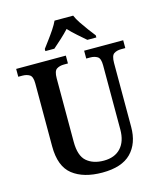

<svg xmlns="http://www.w3.org/2000/svg" viewBox="-135 -1028 954 1135"><g transform="rotate(-15 342.5 -460.5)"><path d="M350 10Q235 10 168.5 -42Q102 -94 102 -217V-602Q102 -644 84 -655Q66 -666 40 -666H15V-714H319V-666H294Q268 -666 250 -654.5Q232 -643 232 -598V-210Q232 -124 271.5 -90Q311 -56 376 -56Q443 -56 480 -96Q517 -136 517 -209V-602Q517 -644 499 -655Q481 -666 456 -666H431V-714H670V-666H644Q618 -666 600.5 -654.5Q583 -643 583 -598V-207Q583 -106 526 -48Q469 10 350 10ZM209 -784Q223 -803 242.5 -829Q262 -855 280 -882Q298 -909 308 -931H422Q431 -909 449 -882Q467 -855 486.5 -829Q506 -803 521 -784V-771H466Q444 -790 414.5 -816Q385 -842 364 -865Q343 -842 314.5 -816Q286 -790 264 -771H209Z"/></g></svg>

Font: Noto Serif Tamil SemiCondensed SemiBold
Style: Italic
Weight: 600
Width: 4
Italic angle: -12°
Designer: Indian Type Foundry, Tom Grace, and the Monotype Design Team
Foundry: Monotype Imaging Inc.
Version: Version 2.003; ttfautohint (v1.8.4.7-5d5b)